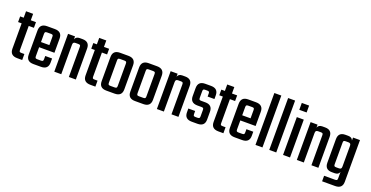

<svg xmlns="http://www.w3.org/2000/svg" viewBox="-30 -1429 4490 2326"><g transform="rotate(20 2215.0 -266.0)"><path d="M209 -415H142.1V-106Q142.1 -87.9 147.5 -82.5Q152.8 -77.1 170.9 -77.1H209V0H145Q50.8 0 50.8 -87.9V-415H4.9V-487.8H50.8V-570.8H142.1V-487.8H209Z M348.6 -282.2H456.5V-388.2Q456.5 -405.8 450.9 -411.4Q445.3 -417 427.7 -417H378.9Q360.8 -417 354.7 -411.1Q348.6 -405.3 348.6 -388.2ZM353.5 -487.8H451.7Q545.9 -487.8 545.9 -398.9V-215.8H348.6V-100.1Q348.6 -83 354.7 -76.9Q360.8 -70.8 378.9 -70.8H424.8Q442.9 -70.8 448.7 -76.9Q454.6 -83 454.6 -101.1V-141.1H543V-87.9Q543 0 449.7 0H353.5Q260.7 0 260.7 -87.9V-398.9Q260.7 -487.8 353.5 -487.8Z M774.4 -487.8H809.6Q900.4 -487.8 900.4 -398.9V0H810.5V-386.2Q810.5 -403.8 804.7 -409.4Q798.8 -415 780.8 -415H745.6Q728 -415 720.2 -407Q712.4 -398.9 712.4 -379.9V0H622.6V-487.8H712.4V-449.2Q725.1 -487.8 774.4 -487.8Z M1152.3 -415H1085.4V-106Q1085.4 -87.9 1090.8 -82.5Q1096.2 -77.1 1114.3 -77.1H1152.3V0H1088.4Q994.1 0 994.1 -87.9V-415H948.2V-487.8H994.1V-570.8H1085.4V-487.8H1152.3Z M1404.3 -101.1V-387.2Q1404.3 -405.3 1398.2 -411.1Q1392.1 -417 1374 -417H1319.3Q1301.3 -417 1295.7 -411.1Q1290 -405.3 1290 -387.2V-101.1Q1290 -83 1295.9 -76.9Q1301.8 -70.8 1319.3 -70.8H1374Q1392.1 -70.8 1398.2 -76.9Q1404.3 -83 1404.3 -101.1ZM1293 -487.8H1399.9Q1493.2 -487.8 1493.2 -398.9V-87.9Q1493.2 0 1399.9 0H1293Q1201.2 0 1201.2 -87.9V-398.9Q1201.2 -487.8 1293 -487.8Z M1773.9 -101.1V-387.2Q1773.9 -405.3 1767.8 -411.1Q1761.7 -417 1743.7 -417H1689Q1670.9 -417 1665.3 -411.1Q1659.7 -405.3 1659.7 -387.2V-101.1Q1659.7 -83 1665.5 -76.9Q1671.4 -70.8 1689 -70.8H1743.7Q1761.7 -70.8 1767.8 -76.9Q1773.9 -83 1773.9 -101.1ZM1662.6 -487.8H1769.5Q1862.8 -487.8 1862.8 -398.9V-87.9Q1862.8 0 1769.5 0H1662.6Q1570.8 0 1570.8 -87.9V-398.9Q1570.8 -487.8 1662.6 -487.8Z M2097.2 -487.8H2132.3Q2223.1 -487.8 2223.1 -398.9V0H2133.3V-386.2Q2133.3 -403.8 2127.4 -409.4Q2121.6 -415 2103.5 -415H2068.4Q2050.8 -415 2043 -407Q2035.2 -398.9 2035.2 -379.9V0H1945.3V-487.8H2035.2V-449.2Q2047.9 -487.8 2097.2 -487.8Z M2473.1 -98.1V-179.2Q2473.1 -196.8 2467 -202.4Q2460.9 -208 2442.9 -208H2392.1Q2299.3 -208 2299.3 -295.9V-398.9Q2299.3 -487.8 2392.1 -487.8H2465.3Q2559.1 -487.8 2559.1 -398.9V-352.1H2471.2V-390.1Q2471.2 -407.7 2465.1 -413.3Q2459 -418.9 2440.9 -418.9H2417Q2398.9 -418.9 2393.1 -413.3Q2387.2 -407.7 2387.2 -390.1V-306.2Q2387.2 -288.1 2393.1 -282.5Q2398.9 -276.9 2417 -276.9H2469.2Q2561 -276.9 2561 -188V-87.9Q2561 0 2468.3 0H2394Q2301.3 0 2301.3 -87.9V-136.2H2389.2V-98.1Q2389.2 -80.1 2395 -74.5Q2400.9 -68.8 2418.9 -68.8H2442.9Q2460.9 -68.8 2467 -74.7Q2473.1 -80.6 2473.1 -98.1Z M2802.7 -415H2735.8V-106Q2735.8 -87.9 2741.2 -82.5Q2746.6 -77.1 2764.6 -77.1H2802.7V0H2738.8Q2644.5 0 2644.5 -87.9V-415H2598.6V-487.8H2644.5V-570.8H2735.8V-487.8H2802.7Z M2942.4 -282.2H3050.3V-388.2Q3050.3 -405.8 3044.7 -411.4Q3039.1 -417 3021.5 -417H2972.7Q2954.6 -417 2948.5 -411.1Q2942.4 -405.3 2942.4 -388.2ZM2947.3 -487.8H3045.4Q3139.6 -487.8 3139.6 -398.9V-215.8H2942.4V-100.1Q2942.4 -83 2948.5 -76.9Q2954.6 -70.8 2972.7 -70.8H3018.6Q3036.6 -70.8 3042.5 -76.9Q3048.3 -83 3048.3 -101.1V-141.1H3136.7V-87.9Q3136.7 0 3043.5 0H2947.3Q2854.5 0 2854.5 -87.9V-398.9Q2854.5 -487.8 2947.3 -487.8Z M3306.2 0H3216.3V-668.9H3306.2Z M3483.9 0H3394V-668.9H3483.9Z M3661.6 0H3571.8V-487.8H3661.6ZM3569.8 -581.1V-669.9H3664.1V-581.1Z M3901.4 -487.8H3936.5Q4027.3 -487.8 4027.3 -398.9V0H3937.5V-386.2Q3937.5 -403.8 3931.6 -409.4Q3925.8 -415 3907.7 -415H3872.6Q3855 -415 3847.2 -407Q3839.4 -398.9 3839.4 -379.9V0H3749.5V-487.8H3839.4V-449.2Q3852.1 -487.8 3901.4 -487.8Z M4228.5 -79.1H4263.2Q4280.8 -79.1 4288.6 -86.9Q4296.4 -94.7 4296.4 -113.8V-379.9Q4296.4 -398.9 4288.6 -407Q4280.8 -415 4263.2 -415H4228.5Q4210.4 -415 4204.3 -409.4Q4198.2 -403.8 4198.2 -386.2V-107.9Q4198.2 -90.8 4204.3 -85Q4210.4 -79.1 4228.5 -79.1ZM4296.4 -487.8H4386.2V49.8Q4386.2 138.2 4292.5 138.2H4125.5V66.9H4266.1Q4284.2 66.9 4290.3 61Q4296.4 55.2 4296.4 38.1V-44.9Q4283.7 -5.9 4234.4 -5.9H4198.2Q4108.4 -5.9 4108.4 -95.2V-398.9Q4108.4 -487.8 4198.2 -487.8H4234.4Q4283.7 -487.8 4296.4 -449.2Z"/></g></svg>

Font: Teko
Style: Regular
Weight: 400
Designer: Manushi Parikh, Jonny Pinhorn
Foundry: Indian Type Foundry
Version: Version 2.000;PS 1.0;hotconv 1.0.79;makeotf.lib2.5.61930